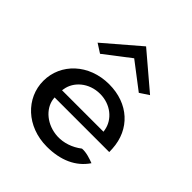

<svg xmlns="http://www.w3.org/2000/svg" viewBox="-210 -918 1061 1061"><g transform="rotate(45 320.5 -387.0)"><path d="M118 -602 171 -568 322 -684 475 -567 528 -602 322 -777ZM165 -209 164 -220H591C591 -228 590 -236 590 -246C582 -389 477 -485 326 -485C168 -485 55 -376 55 -241C55 -107 168 3 326 3C433 3 516 -34 565 -107C542 -116 502 -130 471 -127C427 -93 376 -77 328 -79C242 -83 174 -140 165 -209ZM487 -289 489 -277H165L167 -288C177 -354 241 -412 328 -412C410 -412 475 -359 487 -289Z"/></g></svg>

Font: Bluebird
Style: LiExt
Weight: 300
Designer: Jasper
Foundry: Cannot Into Space Fonts
Version: Version 0.98